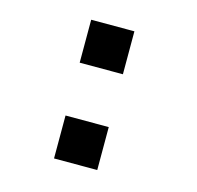

<svg xmlns="http://www.w3.org/2000/svg" viewBox="-80 -578 677 660"><g transform="rotate(15 259.0 -248.0)"><path d="M166.5 -494.6H320.3V-341.8H166.5ZM166.5 -153.8H320.3V-1H166.5Z"/></g></svg>

Font: Fantasque Sans Mono
Style: Bold
Weight: 700
Monospace: yes
Designer: Jany Belluz
Version: Version 1.8.0 ; ttfautohint (v1.8.2)